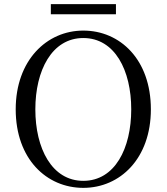

<svg xmlns="http://www.w3.org/2000/svg" viewBox="-20 -893 807 929"><path d="M226 -824H541V-873H226ZM383 16C561 16 710 -126 710 -364C710 -605 561 -745 383 -745C206 -745 56 -601 56 -364C56 -123 206 16 383 16ZM383 -18C231 -18 151 -175 151 -364C151 -552 231 -709 383 -709C536 -709 615 -552 615 -364C615 -175 536 -18 383 -18Z"/></svg>

Font: Harano Aji Mincho
Style: Regular
Weight: 400
Foundry: Masamichi Hosoda
Version: HaranoAjiMincho-Regular version 20230610;ttx 4.39.4